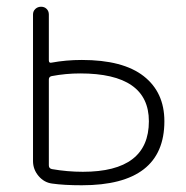

<svg xmlns="http://www.w3.org/2000/svg" viewBox="-20 -540 551 570"><path d="M125 -304V-49Q125 -40 134 -38Q180 -30 226 -30Q422 -30 422 -180Q422 -322 218 -322Q175 -322 133 -314Q125 -312 125 -304ZM135 5Q111 2 94.5 -17.5Q78 -37 78 -62V-497Q78 -507 85 -513.5Q92 -520 102 -520Q112 -520 118.5 -513.5Q125 -507 125 -497V-361Q125 -352 133 -354Q176 -362 223 -362Q345 -362 406.5 -314Q468 -266 468 -180Q468 10 223 10Q170 10 135 5Z"/></svg>

Font: Rounded Mplus 1c Light
Style: Regular
Weight: 300
Version: Version 1.059.20150529